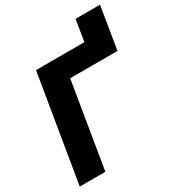

<svg xmlns="http://www.w3.org/2000/svg" viewBox="-202 -1006 1057 1138"><g transform="rotate(-30 326.5 -437.0)"><path d="M604 -584.5H281.7L185.1 0H9.8L130.4 -727.5H461.4L485.4 -873.5H652.8L605.5 -584.5Z"/></g></svg>

Font: Inter Extra Bold
Style: Italic
Weight: 800
Italic angle: -9.39999°
Designer: Rasmus Andersson
Foundry: rsms
Version: Version 4.000;git-3c8e0fc